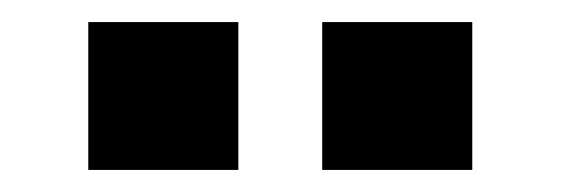

<svg xmlns="http://www.w3.org/2000/svg" viewBox="-20 -765 508 174"><path d="M196 -611H60V-745H196ZM408 -611H272V-745H408Z"/></svg>

Font: Chivo ExtraBold
Style: Regular
Weight: 800
Designer: Hector Gatti
Foundry: Omnibus-Type
Version: Version 1.007